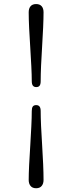

<svg xmlns="http://www.w3.org/2000/svg" viewBox="-20 -796 382 970"><path d="M185.5 -386Q185.5 -370 180 -363Q174.5 -356 163 -356Q152 -356 146.2 -363.2Q140.5 -370.5 140.5 -386Q140.5 -417 138.2 -462Q136 -507 132.8 -557Q129.5 -607 127.2 -653.8Q125 -700.5 125 -734Q125 -753.5 134.5 -764.5Q144 -775.5 162.5 -775.5Q181 -775.5 190.5 -764.5Q200 -753.5 200 -734Q200 -704 198 -658.2Q196 -612.5 192.8 -561.8Q189.5 -511 187.5 -464.5Q185.5 -418 185.5 -386ZM140.5 -235Q140.5 -251 145.8 -258Q151 -265 163 -265Q174 -265 179.8 -257.8Q185.5 -250.5 185.5 -235Q185.5 -204.5 187.5 -159.2Q189.5 -114 192.8 -64Q196 -14 198 32.8Q200 79.5 200 113.5Q200 132 190.5 143.5Q181 155 162.5 155Q144 155 134.5 143.5Q125 132 125 113.5Q125 83 127.2 37.2Q129.5 -8.5 132.8 -59.2Q136 -110 138.2 -156.5Q140.5 -203 140.5 -235Z"/></svg>

Font: Fraunces Wonky
Style: Regular
Weight: 400
Version: Version 1.000;[b76b70a41]